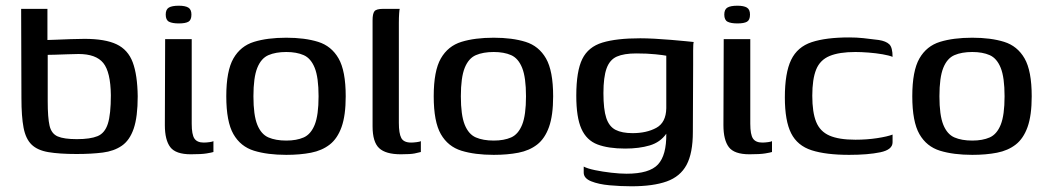

<svg xmlns="http://www.w3.org/2000/svg" viewBox="-20 -536 3671 672"><path d="M248 3Q188 3 149.5 -3.5Q111 -10 90.5 -30Q70 -50 62.5 -89Q55 -128 55 -193L54 -505H146V-396Q152 -396 175.5 -397Q199 -398 227.5 -399Q256 -400 276 -400Q348 -400 388 -381Q428 -362 444.5 -318Q461 -274 462 -199Q462 -127 448 -86Q434 -45 406.5 -26Q379 -7 339.5 -2Q300 3 248 3ZM249 -49Q296 -49 321.5 -59.5Q347 -70 357.5 -103Q368 -136 368 -203Q367 -284 341.5 -315.5Q316 -347 255 -347Q240 -347 216 -346Q192 -345 172 -344.5Q152 -344 147 -344V-182Q147 -124 153.5 -96Q160 -68 182 -58.5Q204 -49 249 -49Z M606 -454Q583 -454 571.5 -460Q560 -466 560 -485Q560 -503 571 -509.5Q582 -516 606 -516Q628 -516 639 -509.5Q650 -503 650 -485Q650 -466 639.5 -460Q629 -454 606 -454ZM648 4Q595 4 576 -21Q557 -46 557 -98L558 -399H651V-103Q651 -65 660.5 -51Q670 -37 693 -37Q702 -37 713 -38.5Q724 -40 727 -42V-4Q721 -2 703 1Q685 4 648 4Z M982 6Q916 6 869 -8.5Q822 -23 797 -66.5Q772 -110 772 -199Q772 -288 797 -331.5Q822 -375 869 -389.5Q916 -404 982 -404Q1047 -404 1093.5 -389.5Q1140 -375 1165 -331.5Q1190 -288 1190 -199Q1190 -132 1175.5 -91.5Q1161 -51 1134 -30Q1107 -9 1068.5 -1.5Q1030 6 982 6ZM982 -44Q1018 -44 1043 -55Q1068 -66 1081.5 -99.5Q1095 -133 1095 -199Q1095 -265 1081.5 -298.5Q1068 -332 1043 -343Q1018 -354 982 -354Q945 -354 919.5 -343Q894 -332 880.5 -298.5Q867 -265 867 -199Q867 -133 880.5 -99.5Q894 -66 919.5 -55Q945 -44 982 -44Z M1383 4Q1330 4 1307 -17.5Q1284 -39 1284 -94V-465Q1284 -488 1290.5 -496.5Q1297 -505 1321 -505H1379Q1378 -503 1377 -489Q1376 -475 1376 -456V-106Q1376 -69 1384.5 -53Q1393 -37 1419 -37Q1427 -37 1438.5 -38.5Q1450 -40 1453 -42V-4Q1446 -2 1431.5 1Q1417 4 1383 4Z M1708 6Q1642 6 1595 -8.5Q1548 -23 1523 -66.5Q1498 -110 1498 -199Q1498 -288 1523 -331.5Q1548 -375 1595 -389.5Q1642 -404 1708 -404Q1773 -404 1819.5 -389.5Q1866 -375 1891 -331.5Q1916 -288 1916 -199Q1916 -132 1901.5 -91.5Q1887 -51 1860 -30Q1833 -9 1794.5 -1.5Q1756 6 1708 6ZM1708 -44Q1744 -44 1769 -55Q1794 -66 1807.5 -99.5Q1821 -133 1821 -199Q1821 -265 1807.5 -298.5Q1794 -332 1769 -343Q1744 -354 1708 -354Q1671 -354 1645.5 -343Q1620 -332 1606.5 -298.5Q1593 -265 1593 -199Q1593 -133 1606.5 -99.5Q1620 -66 1645.5 -55Q1671 -44 1708 -44Z M2190 116Q2152 116 2113.5 112.5Q2075 109 2049 98.5Q2023 88 2023 68V47Q2036 54 2062.5 59.5Q2089 65 2119.5 68.5Q2150 72 2173 72Q2253 72 2283 39.5Q2313 7 2312 -68Q2291 -38 2254 -27Q2217 -16 2168 -16Q2109 -16 2071 -30.5Q2033 -45 2015 -85Q1997 -125 1997 -201Q1997 -287 2018 -329.5Q2039 -372 2088.5 -387Q2138 -402 2221 -402Q2242 -402 2271 -400.5Q2300 -399 2328.5 -396.5Q2357 -394 2378.5 -392Q2400 -390 2408 -389Q2406 -384 2406 -359Q2406 -334 2406 -311L2405 -74Q2405 0 2383 41Q2361 82 2313.5 99Q2266 116 2190 116ZM2194 -70Q2243 -70 2277 -88.5Q2311 -107 2312 -157V-341Q2303 -343 2274 -346Q2245 -349 2207 -349Q2164 -349 2139 -338Q2114 -327 2103 -296.5Q2092 -266 2092 -210Q2092 -153 2102 -123Q2112 -93 2134.5 -81.5Q2157 -70 2194 -70Z M2561 -454Q2538 -454 2526.5 -460Q2515 -466 2515 -485Q2515 -503 2526 -509.5Q2537 -516 2561 -516Q2583 -516 2594 -509.5Q2605 -503 2605 -485Q2605 -466 2594.5 -460Q2584 -454 2561 -454ZM2603 4Q2550 4 2531 -21Q2512 -46 2512 -98L2513 -399H2606V-103Q2606 -65 2615.5 -51Q2625 -37 2648 -37Q2657 -37 2668 -38.5Q2679 -40 2682 -42V-4Q2676 -2 2658 1Q2640 4 2603 4Z M2952 6Q2871 6 2821 -10Q2771 -26 2749 -69.5Q2727 -113 2727 -195Q2727 -281 2749 -326.5Q2771 -372 2821 -388.5Q2871 -405 2952 -405Q2978 -405 3001.5 -402.5Q3025 -400 3056 -396Q3081 -392 3092.5 -381Q3104 -370 3104 -337Q3092 -342 3069 -346Q3046 -350 3020 -352Q2994 -354 2974 -354Q2917 -354 2883.5 -340Q2850 -326 2836.5 -292.5Q2823 -259 2823 -201Q2823 -143 2836.5 -109.5Q2850 -76 2883 -61.5Q2916 -47 2974 -47Q3014 -47 3050 -52.5Q3086 -58 3104 -65V-38Q3104 -12 3061 -3Q3018 6 2952 6Z M3383 6Q3317 6 3270 -8.5Q3223 -23 3198 -66.5Q3173 -110 3173 -199Q3173 -288 3198 -331.5Q3223 -375 3270 -389.5Q3317 -404 3383 -404Q3448 -404 3494.5 -389.5Q3541 -375 3566 -331.5Q3591 -288 3591 -199Q3591 -132 3576.5 -91.5Q3562 -51 3535 -30Q3508 -9 3469.5 -1.5Q3431 6 3383 6ZM3383 -44Q3419 -44 3444 -55Q3469 -66 3482.5 -99.5Q3496 -133 3496 -199Q3496 -265 3482.5 -298.5Q3469 -332 3444 -343Q3419 -354 3383 -354Q3346 -354 3320.5 -343Q3295 -332 3281.5 -298.5Q3268 -265 3268 -199Q3268 -133 3281.5 -99.5Q3295 -66 3320.5 -55Q3346 -44 3383 -44Z"/></svg>

Font: Genos Medium
Style: Regular
Weight: 500
Designer: Robert E. Leuschke
Foundry: Robert E. Leuschke
Version: Version 1.010; ttfautohint (v1.8.3)